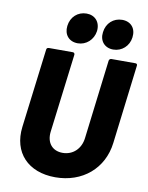

<svg xmlns="http://www.w3.org/2000/svg" viewBox="-100 -998 832 1077"><g transform="rotate(10 316.5 -459.5)"><path d="M284 -754C332 -754 372 -790 379 -840C385 -892 353 -927 305 -927C255 -927 216 -892 210 -840C204 -790 234 -754 284 -754ZM486 -754C535 -754 575 -790 581 -840C588 -892 557 -927 508 -927C458 -927 419 -892 413 -840C406 -790 437 -754 486 -754ZM290 8C445 8 560 -90 578 -238L633 -688C634 -695 630 -700 623 -700H486C479 -700 473 -695 472 -688L417 -238C410 -176 366 -134 307 -134C248 -134 214 -176 221 -238L277 -688C277 -695 273 -700 266 -700H129C122 -700 116 -695 116 -688L60 -238C42 -90 135 8 290 8Z"/></g></svg>

Font: Barlow ExtraBold
Style: Italic
Weight: 800
Italic angle: -7°
Designer: Jeremy Tribby
Foundry: Tribby Type
Version: Version 1.422;hotconv 1.0.109;makeotfexe 2.5.65596